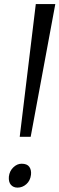

<svg xmlns="http://www.w3.org/2000/svg" viewBox="-20 -890 285 920"><path d="M151.5 -870.5H245L127 -234.5H74.5ZM22.5 -43.5Q25.5 -70.5 43.8 -88Q62 -105.5 83.5 -105.5Q110 -105.5 120.5 -90.5Q131 -75.5 128.5 -52.5Q125 -24 106.2 -7.5Q87.5 9 64 9Q44 9 32.2 -4.5Q20.5 -18 22.5 -43.5Z"/></svg>

Font: Merriweather 28pt Light
Style: Italic
Weight: 300
Italic angle: -7.8°
Version: Version 2.101